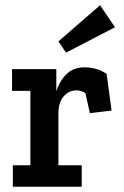

<svg xmlns="http://www.w3.org/2000/svg" viewBox="-20 -713 473 733"><path d="M232 -512 203 -555 362 -693 419 -609ZM303 -456Q323 -456 344.5 -450.5Q366 -445 387 -431L406 -291L323 -281L306 -358Q297 -363 289 -365.5Q281 -368 272 -368Q243 -368 223 -345Q203 -322 203 -281V-82H292V0H29V-82H96V-366H26V-449H195V-365Q207 -403 233.5 -429.5Q260 -456 303 -456Z"/></svg>

Font: Zilla Slab SemiBold
Style: Regular
Weight: 600
Designer: Typotheque.com
Foundry: Typotheque type foundry
Version: Version 1.1; 2017